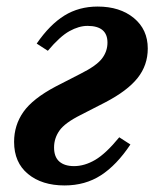

<svg xmlns="http://www.w3.org/2000/svg" viewBox="-20 -554 495 586"><path d="M177 12Q108 12 65.5 -23Q23 -58 23 -121Q23 -172 51.5 -212.5Q80 -253 150 -290L226 -329Q274 -353 291 -375Q308 -397 308 -424Q308 -475 247 -475Q221 -475 192 -459Q163 -443 126 -399L92 -421Q132 -479 176.5 -506.5Q221 -534 278 -534Q346 -534 388.5 -499Q431 -464 431 -406Q431 -355 400 -316Q369 -277 302 -242L226 -203Q178 -179 161.5 -155.5Q145 -132 145 -104Q145 -75 161 -61Q177 -47 206 -47Q238 -47 270.5 -66Q303 -85 344 -135L378 -113Q336 -50 288 -19Q240 12 177 12Z"/></svg>

Font: IBM Plex Serif SemiBold
Style: Italic
Weight: 600
Italic angle: -14°
Designer: Mike Abbink, Paul van der Laan, Pieter van Rosmalen
Foundry: Bold Monday
Version: Version 2.5